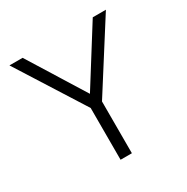

<svg xmlns="http://www.w3.org/2000/svg" viewBox="-157 -825 940 963"><g transform="rotate(-30 312.5 -344.0)"><path d="M269.5 1H335V-298.8L582 -687.5H505.9L301.8 -362.3L99.6 -687.5H23.4L269.5 -298.8Z"/></g></svg>

Font: Dotum
Style: Regular
Weight: 400
Version: Version 2.21